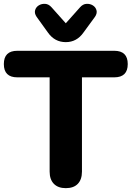

<svg xmlns="http://www.w3.org/2000/svg" viewBox="-23 -969 684 998"><path d="M319 9Q279 9 257 -13.5Q235 -36 235 -77V-567H67Q-3 -567 -3 -636Q-3 -705 67 -705H571Q641 -705 641 -636Q641 -567 571 -567H403V-77Q403 -36 381.5 -13.5Q360 9 319 9ZM319 -750Q261 -750 226 -800L167 -882Q155 -900 159.5 -916Q164 -932 178.5 -941Q193 -950 211.5 -949Q230 -948 245 -931L319 -848L393 -931Q408 -948 426.5 -949Q445 -950 459.5 -941Q474 -932 478.5 -916Q483 -900 471 -882L411 -800Q376 -750 319 -750Z"/></svg>

Font: Chiron GoRound TC EB
Style: Regular
Weight: 700
Designer: Ryoko NISHIZUKA 西塚涼子 (kana, bopomofo & ideographs); Paul D. Hunt (Latin, Greek & Cyrillic); Sandoll Communications 산돌커뮤니
Foundry: Adobe
Version: Version 1.000;hotconv 1.1.1;makeotfexe 2.6.0